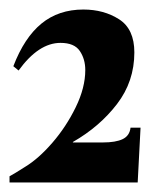

<svg xmlns="http://www.w3.org/2000/svg" viewBox="-20 -753 350 403"><path d="M254 -485H275L269 -370H0V-383Q4 -385 13 -390.5Q22 -396 33 -403Q61 -420 90 -453.5Q119 -487 139 -528Q159 -569 159 -606Q159 -629 147.5 -646Q136 -663 107 -663Q61 -663 19 -605L8 -614Q31 -674 67 -703.5Q103 -733 155 -733Q198 -733 230 -712.5Q262 -692 262 -643Q262 -582 225.5 -534.5Q189 -487 133 -455V-454H196Q223 -454 237.5 -461Q252 -468 254 -485Z"/></svg>

Font: Bona Nova
Style: Bold
Weight: 700
Designer: Mateusz Machalski
Foundry: Capitalics
Version: Version 4.001; ttfautohint (v1.8.3)